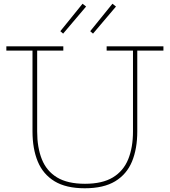

<svg xmlns="http://www.w3.org/2000/svg" viewBox="-20 -1000 909 1028"><path d="M551 -752H855V-729H715V-296Q715 -203.5 686.8 -135.2Q658.5 -67 596.8 -29.5Q535 8 434 8Q333.5 8 272 -29.5Q210.5 -67 182.2 -135.2Q154 -203.5 154 -296V-729H14V-752H319V-729H179V-296Q179 -210.5 204 -147.5Q229 -84.5 285.2 -50.2Q341.5 -16 435 -16Q528 -16 584.5 -50.2Q641 -84.5 666.5 -147.5Q692 -210.5 692 -296V-729H551ZM422 -980 441 -965 318 -820 303 -833ZM582 -980 601 -965 478 -820 463 -833Z"/></svg>

Font: Hepta Slab ExtraLight ExtraLight
Style: Regular
Weight: 250
Version: Version 1.102